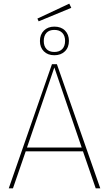

<svg xmlns="http://www.w3.org/2000/svg" viewBox="-20 -1033 597 1053"><path d="M435 -203H121L51 0H28L265 -681H292L530 0H505ZM428 -224 278 -663 128 -224ZM358 -809Q358 -773 336 -751.5Q314 -730 278 -730Q242 -730 220.5 -751.5Q199 -773 199 -808Q199 -844 221 -865.5Q243 -887 278 -887Q315 -887 336.5 -865.5Q358 -844 358 -809ZM220 -808Q220 -780 235 -764Q250 -748 278 -748Q306 -748 321.5 -764Q337 -780 337 -809Q337 -837 321.5 -853Q306 -869 278 -869Q250 -869 235 -853Q220 -837 220 -808ZM371 -990 192 -916 185 -931 360 -1013Z"/></svg>

Font: Fira Sans Thin
Style: Regular
Weight: 100
Designer: bBox Type GmbH & Carrois Corporate GbR & Edenspiekermann AG
Foundry: bBox Type GmbH & Carrois Corporate GbR & Edenspiekermann AG
Version: Version 4.301